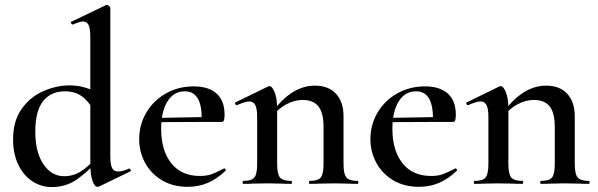

<svg xmlns="http://www.w3.org/2000/svg" viewBox="-20 -745 2425 778"><path d="M33 -181Q33 -255 68 -304Q103 -353 156 -376Q209 -399 262 -399Q327 -399 385 -363L366 -287Q342 -332 313.5 -353.5Q285 -375 243 -375Q186 -375 154.5 -335Q123 -295 123 -212Q123 -128 156 -79.5Q189 -31 240 -31Q278 -31 308.5 -51Q339 -71 374 -109L383 -101Q337 -50 292.5 -18.5Q248 13 190 13Q147 13 111 -10.5Q75 -34 54 -78Q33 -122 33 -181ZM458 -50Q478 -50 503 -62H504Q507 -62 509.5 -57Q512 -52 509 -51L381 11L375 12Q363 12 354.5 -13Q346 -38 346 -82V-592Q346 -627 339.5 -642.5Q333 -658 316 -658Q305 -658 276 -646H274Q270 -646 268 -651Q266 -656 269 -657L409 -724L413 -725Q417 -725 422 -721Q427 -717 427 -714V-114Q427 -79 434 -64.5Q441 -50 458 -50Z M544 -181Q544 -240 573 -289Q602 -338 652.5 -366.5Q703 -395 765 -395Q825 -395 857.5 -366Q890 -337 890 -280Q890 -265 887.5 -258Q885 -251 879 -251H797Q802 -375 729 -375Q684 -375 658.5 -334Q633 -293 633 -223Q633 -135 674 -83.5Q715 -32 790 -32Q818 -32 837 -39Q856 -46 887 -62L889 -63Q891 -63 893.5 -59Q896 -55 894 -53Q858 -19 821 -3.5Q784 12 741 12Q680 12 635.5 -15Q591 -42 567.5 -86Q544 -130 544 -181ZM603 -267 825 -271V-251L604 -250Z M1235 -12Q1269 -12 1280 -26Q1291 -40 1291 -81V-231Q1291 -287 1270.5 -313.5Q1250 -340 1206 -340Q1173 -340 1139.5 -322Q1106 -304 1085 -274L1080 -286Q1160 -398 1256 -398Q1311 -398 1341.5 -365Q1372 -332 1372 -274V-81Q1372 -40 1383.5 -26Q1395 -12 1429 -12Q1432 -12 1432 -6Q1432 0 1429 0Q1404 0 1389 -1L1332 -2L1275 -1Q1260 0 1235 0Q1232 0 1232 -6Q1232 -12 1235 -12ZM966 -12Q1000 -12 1011 -26Q1022 -40 1022 -81V-272Q1022 -304 1014.5 -319Q1007 -334 990 -334Q975 -334 940 -319H939Q935 -319 933 -324Q931 -329 934 -330L1065 -394Q1071 -396 1072 -396Q1083 -396 1093 -371Q1103 -346 1103 -306V-81Q1103 -40 1114.5 -26Q1126 -12 1160 -12Q1163 -12 1163 -6Q1163 0 1160 0Q1135 0 1120 -1L1063 -2L1005 -1Q991 0 966 0Q963 0 963 -6Q963 -12 966 -12Z M1481 -181Q1481 -240 1510 -289Q1539 -338 1589.5 -366.5Q1640 -395 1702 -395Q1762 -395 1794.5 -366Q1827 -337 1827 -280Q1827 -265 1824.5 -258Q1822 -251 1816 -251H1734Q1739 -375 1666 -375Q1621 -375 1595.5 -334Q1570 -293 1570 -223Q1570 -135 1611 -83.5Q1652 -32 1727 -32Q1755 -32 1774 -39Q1793 -46 1824 -62L1826 -63Q1828 -63 1830.5 -59Q1833 -55 1831 -53Q1795 -19 1758 -3.5Q1721 12 1678 12Q1617 12 1572.5 -15Q1528 -42 1504.5 -86Q1481 -130 1481 -181ZM1540 -267 1762 -271V-251L1541 -250Z M2172 -12Q2206 -12 2217 -26Q2228 -40 2228 -81V-231Q2228 -287 2207.5 -313.5Q2187 -340 2143 -340Q2110 -340 2076.5 -322Q2043 -304 2022 -274L2017 -286Q2097 -398 2193 -398Q2248 -398 2278.5 -365Q2309 -332 2309 -274V-81Q2309 -40 2320.5 -26Q2332 -12 2366 -12Q2369 -12 2369 -6Q2369 0 2366 0Q2341 0 2326 -1L2269 -2L2212 -1Q2197 0 2172 0Q2169 0 2169 -6Q2169 -12 2172 -12ZM1903 -12Q1937 -12 1948 -26Q1959 -40 1959 -81V-272Q1959 -304 1951.5 -319Q1944 -334 1927 -334Q1912 -334 1877 -319H1876Q1872 -319 1870 -324Q1868 -329 1871 -330L2002 -394Q2008 -396 2009 -396Q2020 -396 2030 -371Q2040 -346 2040 -306V-81Q2040 -40 2051.5 -26Q2063 -12 2097 -12Q2100 -12 2100 -6Q2100 0 2097 0Q2072 0 2057 -1L2000 -2L1942 -1Q1928 0 1903 0Q1900 0 1900 -6Q1900 -12 1903 -12Z"/></svg>

Font: Cormorant Infant SemiBold
Style: Regular
Weight: 600
Designer: Christian Thalmann (Catharsis Fonts)
Foundry: Catharsis Fonts
Version: Version 4.000